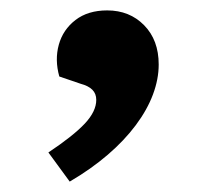

<svg xmlns="http://www.w3.org/2000/svg" viewBox="-20 -174 401 369"><path d="M114 175 73 119Q121 87 143 63.5Q165 40 165 18Q165 6 157.5 -1.5Q150 -9 135 -13L94 -27Q85 -59 93 -88Q101 -117 125 -135.5Q149 -154 186 -154Q229 -154 257 -125.5Q285 -97 285 -50Q285 -22 274 7.5Q263 37 241 66.5Q219 96 187 123.5Q155 151 114 175Z"/></svg>

Font: Literata
Style: Bold Italic
Weight: 700
Italic angle: -2°
Designer: Latin by Veronika Burian and Jose Scaglione. Greek by Irene Vlachou. Cyrillic by Vera Evstafieva
Foundry: TypeTogether
Version: Version 3.103;gftools[0.9.29]